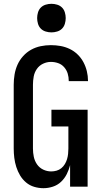

<svg xmlns="http://www.w3.org/2000/svg" viewBox="-20 -980 540 1008"><path d="M208 8Q184 8 160 1Q136 -6 117 -22Q98 -38 85.5 -59Q73 -80 65.5 -103.5Q58 -127 55 -151.5Q52 -176 52 -200V-535Q52 -562 56.5 -589Q61 -616 72 -640.5Q83 -665 101.5 -685.5Q120 -706 143.5 -719Q167 -732 193.5 -737.5Q220 -743 247 -743Q273 -743 298 -738.5Q323 -734 346 -723Q369 -712 387.5 -694Q406 -676 418 -653.5Q430 -631 436 -606Q442 -581 442 -556V-554H341V-555Q341 -575 335.5 -593.5Q330 -612 317 -627Q304 -642 285.5 -648.5Q267 -655 247 -655Q226 -655 206 -645.5Q186 -636 173.5 -618Q161 -600 157 -578.5Q153 -557 153 -535V-200Q153 -178 157.5 -156.5Q162 -135 174.5 -117Q187 -99 207 -89.5Q227 -80 249 -80Q263 -80 277 -84Q291 -88 302 -97Q313 -106 320.5 -118.5Q328 -131 332 -144.5Q336 -158 337.5 -172Q339 -186 339 -200V-316H250V-404H440V0H348V-113Q342 -89 330.5 -66Q319 -43 300.5 -25.5Q282 -8 257.5 0Q233 8 208 8ZM250 -810Q235 -810 220 -814.5Q205 -819 194.5 -829.5Q184 -840 179.5 -855Q175 -870 175 -885Q175 -900 179.5 -915Q184 -930 194.5 -940.5Q205 -951 220 -955.5Q235 -960 250 -960Q265 -960 280 -955.5Q295 -951 305.5 -940.5Q316 -930 320.5 -915Q325 -900 325 -885Q325 -870 320.5 -855Q316 -840 305.5 -829.5Q295 -819 280 -814.5Q265 -810 250 -810Z"/></svg>

Font: Iosevka Curly Semibold
Style: Regular
Weight: 600
Monospace: yes
Designer: Belleve Invis
Foundry: Belleve Invis
Version: Version 22.1.2; ttfautohint (v1.8.4)